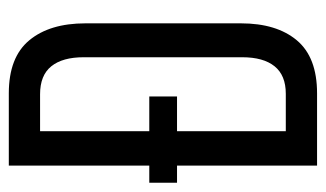

<svg xmlns="http://www.w3.org/2000/svg" viewBox="-172 -568 740 436"><g transform="rotate(-90 198.0 -350.0)"><path d="M204 -700H40V-381H1V-318H40V0H204C258.7 0 298.8 -15.3 324.5 -46C350.2 -76.7 363 -119 363 -173V-526C363 -580 350.2 -622.5 324.5 -653.5C298.8 -684.5 258.7 -700 204 -700ZM197 -318V-381H118V-629H202C230.7 -629 251.8 -620.5 265.5 -603.5C279.2 -586.5 286 -562 286 -530V-170C286 -138 279.2 -113.5 265.5 -96.5C251.8 -79.5 231 -71 203 -71H118V-318Z"/></g></svg>

Font: SVN-Bebas Neue
Style: Regular
Weight: 400
Designer: Ryoichi Tsunekawa
Foundry: Ryoichi Tsunekawa
Version: Version 001.003